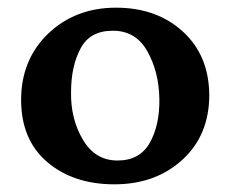

<svg xmlns="http://www.w3.org/2000/svg" viewBox="-20 -468 600 500"><path d="M105 -380Q176 -448 282 -448Q388 -448 456 -386Q524 -324 525 -221Q525 -116 455 -52Q385 12 278 12Q171 12 103 -46Q35 -104 35 -208Q35 -312 105 -380ZM395 -210Q394 -280 364 -334Q334 -388 274 -388Q214 -388 190 -342Q165 -296 165 -227Q164 -158 196 -104Q228 -50 286 -50Q344 -50 370 -96Q396 -142 395 -210Z"/></svg>

Font: Lusitana
Style: Bold
Weight: 700
Designer: Ana Paula Megda
Foundry: Ana Paula Megda
Version: Version 1.001; ttfautohint (v1.4.1)